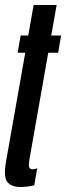

<svg xmlns="http://www.w3.org/2000/svg" viewBox="-23 -742 265 768"><path d="M59 6Q22.5 6 6.2 -14.2Q-10 -34.5 1.5 -98L78 -531H47.5L59.5 -600H90L111.5 -722H203.5L182 -600H221.5L209.5 -531H170L97 -117Q90.5 -82.5 93.5 -73.8Q96.5 -65 106.5 -65Q118 -65 126 -69.5L114 -1Q86.5 6 59 6Z"/></svg>

Font: Anybody UltraCondensed Medium
Style: Italic
Weight: 500
Width: 1
Italic angle: -10°
Designer: Tyler Finck
Foundry: Etcetera Type Company
Version: Version 1.010; ttfautohint (v1.8.3) -l 8 -r 50 -G 200 -x 14 